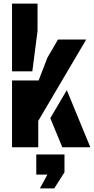

<svg xmlns="http://www.w3.org/2000/svg" viewBox="-20 -820 523 1069"><path d="M47 0V-372H195L244 -499L303 -600H460L193 -147V0ZM47 -423V-800H189V-648L160 -423ZM260 -162 352 -318 483 0H327ZM202 229 244 152H182V40H339V139L282 229Z"/></svg>

Font: Big Shoulders Stencil Text Thin Black
Style: Regular
Weight: 900
Version: Version 2.001